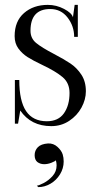

<svg xmlns="http://www.w3.org/2000/svg" viewBox="-20 -507 412 787"><path d="M63 -54 54 0H41V-179H59Q59 -93 87 -51.5Q115 -10 172 -10Q219 -10 242 -42.5Q265 -75 265 -126Q265 -167 236.5 -191Q208 -215 153 -241Q115 -259 93 -273Q71 -287 55.5 -308Q40 -329 40 -359Q40 -420 78.5 -453.5Q117 -487 176 -487Q211 -487 242.5 -470.5Q274 -454 279 -436L286 -487H299V-356H284Q284 -400 257 -435Q230 -470 186 -470Q105 -470 105 -381Q105 -350 128 -331Q151 -312 201 -286Q243 -264 269 -246.5Q295 -229 313.5 -201Q332 -173 332 -133Q332 -99 314 -66Q296 -33 263.5 -11.5Q231 10 190 10Q107 10 63 -54ZM212 171Q212 161 209 150Q206 154 191 160Q176 166 161 166Q145 166 133 157Q122 148 122 129Q122 110 135 96.5Q148 83 177 81Q199 80 215.5 95Q232 110 237 126Q241 139 241 155Q241 183 226 207.5Q211 232 187 246Q163 260 137 260L131 254Q138 254 158.5 243.5Q179 233 195.5 214.5Q212 196 212 171Z"/></svg>

Font: Viaoda Libre
Style: Regular
Weight: 400
Designer: Gydient
Version: Version 2.000